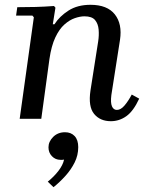

<svg xmlns="http://www.w3.org/2000/svg" viewBox="-20 -495 620 800"><path d="M529 -101 560 -84Q536 -32 506.5 -11Q477 10 442 10Q397 10 372 -20.5Q347 -51 357 -118L389 -322Q393 -347 391 -371.5Q389 -396 376 -411.5Q363 -427 332 -427Q314 -427 292 -419.5Q270 -412 248.5 -393Q227 -374 210.5 -339Q194 -304 186 -249L152 0H62L121 -423L115 -430H47L52 -465Q91 -465 128 -466Q165 -467 205 -470L211 -463L200 -394H207Q228 -427 265.5 -451Q303 -475 357 -475Q427 -475 458.5 -435Q490 -395 480 -329L444 -99Q440 -67 446.5 -52Q453 -37 467 -37Q483 -37 498.5 -55Q514 -73 529 -101ZM251 56Q276 56 291 72Q306 88 306 118Q306 152 291 182Q276 212 252.5 238Q229 264 203 285L179 262Q205 241 223.5 217Q242 193 247 170Q243 171 239.5 171Q236 171 232 171Q211 171 196.5 156Q182 141 182 119Q182 95 201.5 75.5Q221 56 251 56Z"/></svg>

Font: Brygada 1918 Medium
Style: Italic
Weight: 500
Italic angle: -8°
Designer: Mateusz Machalski | Borys Kosmynka | Przemek Hoffer
Foundry: NIEPODLEGLA 2018
Version: Version 3.006